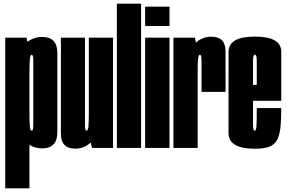

<svg xmlns="http://www.w3.org/2000/svg" viewBox="-20 -805 1560 1045"><path d="M8.5 220V-600H124.5L140.2 -525V220ZM209 2.6Q160.6 2.6 118.2 -31.6Q75.8 -65.8 75.8 -147L140.2 -196.8Q140.2 -141 142.4 -117.2Q144.6 -93.5 152.5 -93.5Q161.2 -93.5 161.2 -124Q161.2 -154.5 161.2 -301Q161.2 -444.4 161.2 -475.6Q161.2 -506.9 152.5 -506.9Q144.6 -506.9 142.4 -482.4Q140.2 -457.9 140.2 -405.1L75.8 -453.4Q75.8 -534.6 118.2 -569.4Q160.6 -604.1 209 -604.1Q292.2 -604.1 292.2 -515.9Q292.2 -427.8 292.2 -301Q292.2 -174.5 292.2 -85.9Q292.2 2.6 209 2.6Z M480.8 0 463.5 -68V-600H595.2V0ZM442.5 -600V-255.9Q442.5 -150 442.5 -121.9Q442.5 -93.9 451.2 -93.9Q459.1 -93.9 461.3 -118.4Q463.5 -142.9 463.5 -189.6L528 -182.6Q528 -97.2 488.9 -46.6Q449.9 4.1 390.2 4.1Q311.5 4.1 311.5 -76.8Q311.5 -157.8 311.5 -255.6V-600Z M616.1 0V-785H747.9V0Z M770 0V-600H902.5V0ZM770 -768.8H902.5V-663.5H770Z M1076.8 -305Q1076.8 -445 1076.8 -476.1Q1076.8 -507.2 1068.1 -507.2Q1060.1 -507.2 1057.9 -482.8Q1055.8 -458.2 1055.8 -435.5L1005.1 -442.5Q1005.1 -535 1042.9 -570.1Q1080.6 -605.2 1128.9 -605.2Q1207 -605.2 1207.4 -528.5Q1207.8 -451.8 1207.8 -305ZM924 0V-600H1040.8L1055.8 -524.1V0Z M1366.4 4.5Q1223.8 4.5 1223.8 -81.2Q1223.8 -167 1223.8 -298.8Q1223.8 -439.1 1223.8 -522.5Q1223.8 -605.9 1367.2 -605.9Q1510.8 -605.9 1510.8 -523.1Q1510.8 -440.4 1510.8 -302.5Q1510.8 -278 1510.8 -256.2H1345.5V-343.1H1386L1377.5 -331.2Q1377.5 -442.4 1377.5 -474.8Q1377.5 -507.1 1367.2 -507.1Q1357 -507.1 1357 -474.8Q1357 -442.4 1357 -302.8Q1357 -165.2 1357 -129.4Q1357 -93.5 1366.4 -93.5ZM1366.4 -93.5Q1370.4 -93.5 1372.6 -99.7Q1374.9 -105.9 1375.9 -120.1Q1376.9 -134.2 1377.2 -158.1Q1377.5 -182 1377.5 -216.9H1510.8Q1510.8 -164.4 1507.8 -126.6Q1504.9 -88.9 1496.6 -63.4Q1488.4 -38 1472.6 -23.1Q1456.8 -8.1 1430.7 -1.8Q1404.6 4.5 1366.4 4.5L1359.2 -40.2Z"/></svg>

Font: Anybody UltraCondensed Thin
Style: Regular
Weight: 100
Width: 1
Designer: Tyler Finck
Foundry: Etcetera Type Company
Version: Version 1.110